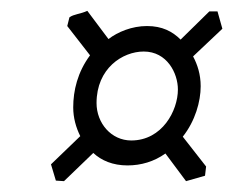

<svg xmlns="http://www.w3.org/2000/svg" viewBox="-20 -471 462 354"><path d="M308 -306C308 -267 279 -212 222 -212C185 -212 158 -244 158 -281C158 -345 206 -376 245 -376C288 -376 308 -336 308 -306ZM350 -312C350 -334 344 -352 336 -367L390 -418L381 -450H366L313 -398C298 -413 279 -423 251 -423C223 -423 197 -412 180 -399L141 -451C128 -445 116 -445 108 -439L104 -423L146 -369C123 -338 115 -304 115 -273C115 -254 120 -236 128 -220L74 -168L83 -138L98 -137L152 -189C167 -175 188 -166 215 -166C240 -166 264 -173 285 -188L323 -137L358 -147L360 -164L317 -219C340 -248 350 -284 350 -312Z"/></svg>

Font: Temporarium
Style: Italic
Weight: 400
Italic angle: -7°
Version: Version 1.1